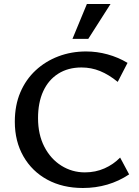

<svg xmlns="http://www.w3.org/2000/svg" viewBox="-20 -927 692 959"><path d="M394 12Q293 12 216.5 -29.5Q140 -71 97 -146Q54 -221 54 -319Q54 -401 81.5 -465.5Q109 -530 158 -575.5Q207 -621 271.5 -645.5Q336 -670 410 -670Q464 -670 517 -655.5Q570 -641 617 -613L568 -518Q524 -554 480 -572Q436 -590 387 -590Q320 -590 271 -559Q222 -528 196 -471.5Q170 -415 170 -337Q170 -255 201.5 -194Q233 -133 286.5 -99.5Q340 -66 404 -66Q457 -66 502 -86Q547 -106 580 -140L625 -56Q574 -22 516 -5Q458 12 394 12ZM342 -733 414 -907H532L421 -733Z"/></svg>

Font: Ysabeau Infant SemiBold
Style: Regular
Weight: 600
Designer: Christian Thalmann (Catharsis Fonts)
Version: Version 2.002; featfreeze: ss01,ss02,lnum